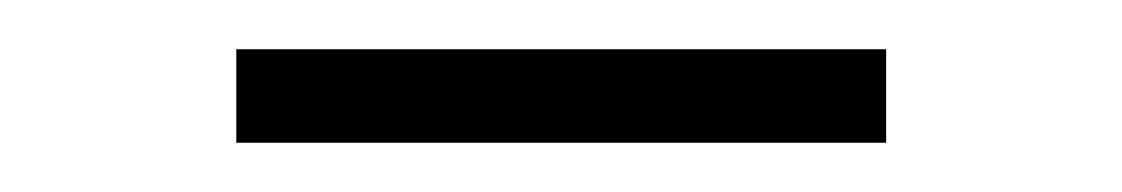

<svg xmlns="http://www.w3.org/2000/svg" viewBox="-20 -304 456 78"><path d="M76 -246V-284H340V-246Z"/></svg>

Font: Nunito Sans 12pt ExtraLight 12pt ExtraLight
Style: Regular
Weight: 250
Version: Version 3.101;gftools[0.9.27]